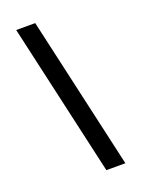

<svg xmlns="http://www.w3.org/2000/svg" viewBox="-143 -805 671 892"><g transform="rotate(-20 192.5 -358.5)"><path d="M147 -736Q190 -546 232.5 -358.5Q275 -171 318 19H224Q181 -171 138.5 -358.5Q96 -546 53 -736Z"/></g></svg>

Font: Josefin Slab
Style: Bold Italic
Weight: 700
Italic angle: -12°
Designer: Santiago Orozco
Foundry: Typemade
Version: Version 2.000